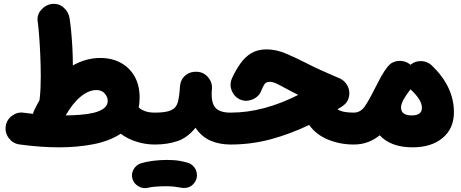

<svg xmlns="http://www.w3.org/2000/svg" viewBox="-20 -695 2415 1005"><path d="M9.8 -33.2Q14.2 -67.4 42.2 -88.6Q70.3 -109.9 104 -105Q129.4 -101.6 152.8 -99.1Q154.8 -108.9 159.2 -117.7Q172.4 -145.5 187 -170.9Q187.5 -176.8 188 -182.1Q190.9 -206.5 192.1 -234.4Q193.4 -262.2 193.4 -295.9Q193.4 -349.6 190.9 -405.5Q188.5 -461.4 184.8 -508.5Q181.2 -555.7 177.2 -583Q172.4 -616.7 195.3 -643.1Q218.3 -669.4 248 -673.8Q286.1 -679.2 312.7 -655.8Q339.4 -632.3 344.2 -599.1Q348.6 -571.8 352.5 -530.8Q356.4 -489.7 358.9 -444.8Q361.3 -399.9 361.3 -361.3Q361.3 -356.9 361.3 -352.5Q431.2 -391.6 504.9 -391.6Q565.9 -391.6 612.3 -366.2Q658.7 -340.8 684.8 -294.4Q710.9 -248 710.9 -184.6Q710.9 -157.2 706.1 -132.8Q717.3 -121.6 738.3 -113.5Q759.3 -105.5 790 -105.5H790.5Q825.2 -105.5 849.4 -81.1Q873.5 -56.6 873.5 -22Q873.5 12.2 849.4 36.9Q825.2 61.5 790.5 61.5H790Q742.2 61.5 695.6 47.1Q648.9 32.7 611.8 4.9Q553.2 43.5 469.5 59.8Q385.7 76.2 289.6 76.2Q191.9 76.2 81.5 61Q47.9 56.2 26.6 28.6Q5.4 1 9.8 -33.2ZM484.4 -223.6Q444.3 -223.6 402.6 -189.5Q360.8 -155.3 323.7 -90.8Q359.9 -91.3 398.2 -94Q436.5 -96.7 469.7 -104.5Q502.9 -112.3 523.4 -127.7Q543.9 -143.1 543.9 -168Q543.9 -187 528.6 -205.3Q513.2 -223.6 484.4 -223.6Z M706.5 -22Q706.5 -56.6 731.4 -81.1Q756.3 -105.5 790.5 -105.5Q849.6 -105.5 876.2 -118.2Q902.8 -130.9 910.9 -160.4Q918.9 -189.9 921.9 -240.2Q924.3 -278.8 950.4 -300.3Q976.6 -321.8 1011.7 -319.3Q1046.4 -317.4 1069.1 -290.8Q1091.8 -264.2 1089.4 -230.5Q1083 -163.1 1105 -134.3Q1127 -105.5 1186 -105.5H1186.5Q1221.2 -105.5 1245.4 -81.1Q1269.5 -56.6 1269.5 -22Q1269.5 12.2 1245.4 36.9Q1221.2 61.5 1186.5 61.5H1186Q1128.9 61.5 1082 41.3Q1035.2 21 1003.4 -26.4Q961.9 25.4 909.2 43.5Q856.4 61.5 790.5 61.5Q756.3 61.5 731.4 36.9Q706.5 12.2 706.5 -22ZM673.3 241.2Q666 215.3 679.2 191.7Q692.4 168 719.2 159.2Q747.1 150.9 783.2 146.5Q819.3 142.1 855 142.1Q893.1 142.1 923.6 147.5Q954.1 152.8 975.1 161.6Q1002 176.8 1009 206.1Q1016.1 235.4 999 259.8Q985.4 279.3 966.1 285.4Q946.8 291.5 925.8 287.1Q911.6 284.2 891.8 282Q872.1 279.8 855 279.8Q822.3 279.8 796.9 281.7Q771.5 283.7 755.9 287.6Q730 294.4 705.6 280.8Q681.2 267.1 673.3 241.2Z M1376 -436.5Q1426.3 -436.5 1480 -413.3Q1533.7 -390.1 1584 -364.3Q1617.7 -346.7 1660.9 -327.1Q1704.1 -307.6 1757.8 -284.7Q1779.8 -275.4 1794.2 -253.7Q1808.6 -231.9 1808.6 -208Q1808.6 -162.1 1769.5 -137.2Q1757.8 -129.9 1746.6 -123Q1771.5 -105.5 1831.1 -105.5H1831.5Q1866.2 -105.5 1890.4 -81.1Q1914.6 -56.6 1914.6 -22Q1914.6 12.2 1890.4 36.9Q1866.2 61.5 1831.5 61.5H1831.1Q1760.7 61.5 1698 36.1Q1635.3 10.7 1598.1 -41Q1500 6.3 1397.7 33.9Q1295.4 61.5 1186.5 61.5Q1151.9 61.5 1127.2 36.4Q1102.5 11.2 1102.5 -22Q1102.5 -55.2 1127.2 -80.3Q1151.9 -105.5 1186.5 -105.5Q1275.4 -105.5 1364 -129.4Q1452.6 -153.3 1541 -198.2Q1524.4 -206.5 1507.6 -215.3Q1490.7 -224.1 1473.6 -233.4Q1448.2 -247.6 1428 -257.1Q1407.7 -266.6 1392.6 -266.6Q1373.5 -266.6 1365.2 -255.4Q1356.9 -244.1 1345.2 -214.8Q1338.4 -197.3 1318.6 -183.6Q1298.8 -169.9 1273.4 -167.7Q1248 -165.5 1224.1 -181.2Q1201.2 -196.3 1190.9 -226.1Q1180.7 -255.9 1194.8 -286.6Q1214.8 -329.6 1239 -363.5Q1263.2 -397.5 1296.1 -417Q1329.1 -436.5 1376 -436.5Z M1748 -22Q1748 -56.6 1772.7 -81.1Q1797.4 -105.5 1831.5 -105.5Q1866.2 -105.5 1888.2 -136.5Q1910.2 -167.5 1940.9 -229.5Q1958 -263.7 1974.6 -293.7Q1991.2 -323.7 2009.3 -346.2Q2010.3 -347.7 2011.7 -348.6Q2026.9 -367.7 2050.5 -373.5Q2074.2 -379.4 2096.7 -373Q2113.8 -368.2 2127.4 -356.9L2128.9 -356Q2152.3 -376 2184.6 -375.2Q2216.8 -374.5 2240.2 -352.5Q2356 -241.2 2356 -107.4Q2356 -22.5 2297.1 26.9Q2238.3 76.2 2139.6 76.2Q2080.6 76.2 2037.6 59.6Q1994.6 43 1967.8 13.2Q1941.4 34.7 1907.5 48.1Q1873.5 61.5 1831.5 61.5Q1797.4 61.5 1772.7 36.9Q1748 12.2 1748 -22ZM2079.1 -132.3Q2079.1 -90.8 2135.3 -90.8Q2188.5 -90.8 2188.5 -130.9Q2188.5 -151.4 2174.3 -174.6Q2160.2 -197.8 2128.9 -227.5Q2114.3 -209 2104.5 -193.8Q2097.2 -182.1 2091.3 -171.9Q2079.1 -148.9 2079.1 -132.3Z"/></svg>

Font: Mikhak-DS2-FD Black
Style: Regular
Weight: 900
Designer: Amin Abedi
Version: Version 3.2